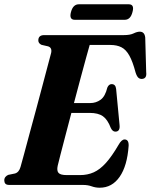

<svg xmlns="http://www.w3.org/2000/svg" viewBox="-28 -864 704 897"><path d="M359.5 0H16Q2 0 -3 -6Q-8 -12 -8 -21.5Q-8 -31 -2.5 -37.5Q3 -44 10.5 -47L42 -53.5Q61 -59 68 -84.5Q73.5 -103 84.5 -144.5Q95.5 -186 110.2 -240.2Q125 -294.5 140.8 -353Q156.5 -411.5 170.8 -465.5Q185 -519.5 195.8 -559.8Q206.5 -600 211 -617Q216 -641.5 196.5 -647.5L166 -654.5Q151 -661.5 151 -675Q151 -700 178.5 -700H551Q580 -700 596.2 -708Q612.5 -716 625 -716Q647.5 -716 650.5 -688.5L655 -526.5Q658.5 -498.5 638 -495.5Q627 -494 619.2 -500.2Q611.5 -506.5 605.5 -525Q592 -576.5 576.2 -604.5Q560.5 -632.5 539.2 -643.2Q518 -654 487 -654H391Q386.5 -638 375 -596.8Q363.5 -555.5 348.5 -499.2Q333.5 -443 317.5 -382.5H393.5Q420.5 -382.5 442 -398Q463.5 -413.5 473.5 -455Q480.5 -471 493.5 -471Q512 -471 514.5 -448.5L530.5 -280.5Q534 -249.5 511.5 -249Q498 -248.5 489.5 -266.5Q475 -305 453 -320.8Q431 -336.5 391 -336.5H305.5Q290.5 -279.5 277 -228Q263.5 -176.5 254 -139.5Q244.5 -102.5 241.5 -89.5Q236.5 -66.5 245.5 -56.2Q254.5 -46 284 -46H346Q381 -46 410 -59Q439 -72 466.8 -102.8Q494.5 -133.5 526 -187.5Q540 -212.5 554 -212.5Q574 -212.5 573 -183Q566.5 -89 531 -38Q495.5 13 438 13Q418 13 400.2 6.5Q382.5 0 359.5 0ZM303.5 -807.5Q313 -844 340.5 -844H573.5Q601 -844 591 -808Q582 -771.5 554.5 -771.5H321.5Q294 -771.5 303.5 -807.5Z"/></svg>

Font: Fraunces 144pt S050
Style: Bold Italic
Weight: 700
Italic angle: -16°
Version: Version 1.000; ttfautohint (v1.8.3)